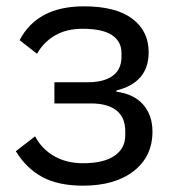

<svg xmlns="http://www.w3.org/2000/svg" viewBox="-20 -574 566 607"><path d="M30 -96 91 -143Q112 -103 151 -80.5Q190 -58 243 -58Q308 -58 342 -81.5Q376 -105 376 -146V-159Q376 -203 348 -225Q320 -247 267 -247H152V-314H257Q309 -314 336.5 -334.5Q364 -355 364 -394V-407Q364 -443 334 -463Q304 -483 241 -483Q190 -483 154 -462Q118 -441 97 -404L42 -447Q98 -554 245 -554Q346 -554 398 -515Q450 -476 450 -409Q450 -313 348 -288V-284Q403 -277 432.5 -243.5Q462 -210 462 -158Q462 -79 402.5 -33Q343 13 243 13Q164 13 113.5 -14.5Q63 -42 30 -96Z"/></svg>

Font: IBM Plex Sans SC
Style: Regular
Weight: 400
Designer: Mike Abbink; Paul van der Laan; Pieter van Rosmalen; Eunyou Noh; Wujin Sim; Chorong Kim; Dohee Lee; Yejin We; Jinhee Kim
Foundry: Sandoll Inc.
Version: Version 1.000